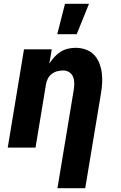

<svg xmlns="http://www.w3.org/2000/svg" viewBox="-20 -781 640 1016"><path d="M284 215 370 -304Q373 -322 373 -340Q373 -358 367 -373.5Q361 -389 347 -398.5Q333 -408 315 -408Q299 -408 283 -404Q267 -400 253.5 -389.5Q240 -379 232.5 -363.5Q225 -348 223 -333L168 0H21L107 -520H254L241 -444Q252 -462 267 -478.5Q282 -495 300 -506.5Q318 -518 338.5 -523Q359 -528 379 -528Q408 -528 433.5 -519Q459 -510 477 -491.5Q495 -473 505 -448Q515 -423 518.5 -396Q522 -369 520.5 -341Q519 -313 514 -285L431 215ZM283 -600 324 -761H451L386 -600Z"/></svg>

Font: Iosevka Heavy Extended
Style: Italic
Weight: 900
Width: 7
Italic angle: -9°
Monospace: yes
Designer: Belleve Invis
Foundry: Belleve Invis
Version: Version 32.5.0; ttfautohint (v1.8.4)